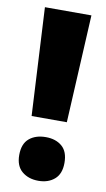

<svg xmlns="http://www.w3.org/2000/svg" viewBox="-84 -756 449 810"><g transform="rotate(10 140.5 -351.0)"><path d="M216.3 -252H65.4L41 -713.9H240.2ZM42.5 -81.1Q42.5 -129.4 69.6 -152.1Q96.7 -174.8 140.6 -174.8Q183.1 -174.8 209.7 -152.1Q236.3 -129.4 236.3 -81.1Q236.3 -34.2 209.5 -11Q182.6 12.2 140.6 12.2Q98.1 12.2 70.3 -11Q42.5 -34.2 42.5 -81.1Z"/></g></svg>

Font: Open Sans SemiCondensed ExtraBold
Style: Regular
Weight: 800
Width: 4
Designer: Monotype Design Team
Foundry: Monotype Imaging Inc.
Version: Version 3.000